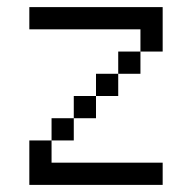

<svg xmlns="http://www.w3.org/2000/svg" viewBox="-20 -520 540 540"><path d="M437.5 -375H375V-437.5H62.5V-500H437.5ZM62.5 -125H125V-62.5H437.5V0H62.5ZM125 -187.5H187.5V-125H125ZM187.5 -250H250V-187.5H187.5ZM250 -312.5H312.5V-250H250ZM312.5 -375H375V-312.5H312.5Z"/></svg>

Font: 寒蝉点阵体 16px
Style: Regular
Weight: 400
Designer: Designed by Warren2060
Foundry: ChillType
Version: Version 1.000